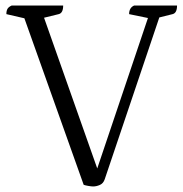

<svg xmlns="http://www.w3.org/2000/svg" viewBox="-20 -661 662 693"><path d="M316 12Q310 12 298.5 10Q287 8 282 6L68 -595L3 -610Q3 -622 7 -629Q11 -636 22 -641H208Q208 -614 192 -610L139 -597L331 -53L514 -596L446 -610Q446 -633 464 -641H619Q619 -614 603 -610L555 -598L358 -14Q353 1 340.5 6.5Q328 12 316 12Z"/></svg>

Font: Petrona Light
Style: Regular
Weight: 300
Designer: Ringo R. Seeber
Foundry: Ringo R. Seeber
Version: Version 2.001; ttfautohint (v1.8.3)